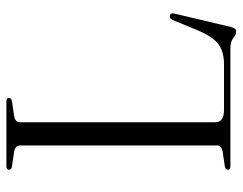

<svg xmlns="http://www.w3.org/2000/svg" viewBox="-99 -641 758 600"><g transform="rotate(-90 280.0 -341.0)"><path d="M263 -682.5 218.5 -676Q198 -673 198 -657V-47Q198 -20 236.5 -20H378.5Q419 -20 442.5 -37.8Q466 -55.5 487.5 -107.5L517.5 -180.5Q522 -190.5 530.5 -189.5Q540.5 -188 537.5 -175L495.5 2.5Q491.5 18 482 18Q471.5 18 461 9Q450.5 0 427.5 0H61Q49.5 0 49.5 -8Q49.5 -15.5 60.5 -17.5L105 -24Q125.5 -27 125.5 -43V-657Q125.5 -673 105 -676L60.5 -682.5Q49.5 -684.5 49.5 -692Q49.5 -700 61 -700H262.5Q274 -700 274 -692Q274 -684.5 263 -682.5Z"/></g></svg>

Font: Fraunces 72pt Light
Style: Regular
Weight: 300
Version: Version 1.000;[0bf87f6ff]